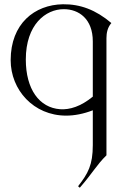

<svg xmlns="http://www.w3.org/2000/svg" viewBox="-20 -530 569 900"><path d="M415 -13V150C415 243 393 283 346 343L354 350C415 280 433 243 479 198V-351C479 -376 484 -401 502 -422C429 -484 356 -511 275 -510C142 -508 30 -419 30 -248C30 -109 137 12 290 12C329 12 371 4 415 -13ZM415 -336V-77C359 -31 307 -15 262 -18C164 -25 101 -112 101 -251C101 -415 194 -487 279 -487C350 -487 415 -441 415 -336Z"/></svg>

Font: Sinistre
Style: Regular
Weight: 400
Designer: Jules Durand
Foundry: Collletttivo
Version: Version 69.420;Glyphs 3.2 (3217)